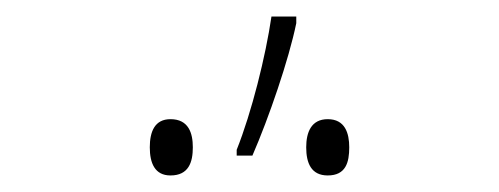

<svg xmlns="http://www.w3.org/2000/svg" viewBox="-20 -847 603 232"><path d="M266 -666V-659H285C305 -705 329 -775 338 -819V-827H308C301 -779 284 -711 266 -666ZM186 -635C208 -635 213 -651 213 -669C213 -686 208 -703 186 -703C167 -703 161 -688 161 -669C161 -650 167 -635 186 -635ZM376 -635C398 -635 402 -651 402 -669C402 -686 397 -703 376 -703C356 -703 350 -687 350 -669C350 -650 356 -635 376 -635Z"/></svg>

Font: Noto Sans Mono SemiCondensed Thin
Style: Regular
Weight: 100
Width: 4
Designer: Monotype Design Team
Foundry: Monotype Imaging Inc.
Version: Version 2.014